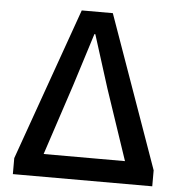

<svg xmlns="http://www.w3.org/2000/svg" viewBox="-52 -787 785 837"><g transform="rotate(5 340.0 -368.5)"><path d="M35 0V-70L272 -737H408L645 -70V0ZM161 -99H517L413 -408L340 -639H336L263 -408Z"/></g></svg>

Font: Source Han Sans TC Medium
Style: Regular
Weight: 500
Designer: Ryoko NISHIZUKA Ë•øÂ°öÊ∂ºÂ≠ê (kana, bopomofo & ideographs); Paul D. Hunt (Latin, Greek & Cyrillic); Sandoll Communicatio
Foundry: Adobe
Version: Version 2.004;hotconv 1.0.118;makeotfexe 2.5.65603